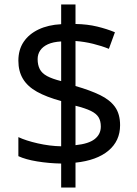

<svg xmlns="http://www.w3.org/2000/svg" viewBox="-20 -779 612 857"><path d="M253 -49Q198 -50 146 -58.5Q94 -67 62 -82V-167Q96 -151 149 -139Q202 -127 253 -126V-328Q187 -346 145 -369.5Q103 -393 82.5 -427Q62 -461 62 -508Q62 -557 85.5 -592Q109 -627 152 -647.5Q195 -668 253 -671V-759H317V-672Q370 -671 413.5 -660.5Q457 -650 493 -635L466 -561Q434 -574 395.5 -583.5Q357 -593 317 -596V-395Q383 -376 427 -354.5Q471 -333 493.5 -301.5Q516 -270 516 -220Q516 -150 464 -106.5Q412 -63 317 -53V58H253ZM317 -131Q376 -137 403 -158.5Q430 -180 430 -214Q430 -239 420 -255.5Q410 -272 385.5 -284Q361 -296 317 -307ZM253 -594Q217 -592 194 -581.5Q171 -571 159.5 -554Q148 -537 148 -515Q148 -489 157.5 -470.5Q167 -452 190 -439.5Q213 -427 253 -417Z"/></svg>

Font: hexumalayalam05
Style: Book
Weight: 400
Designer: Jelle Bosma - Monotype Design Team
Foundry: Monotype Imaging Inc.
Version: Version 2.003